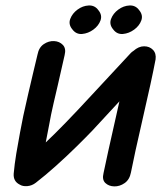

<svg xmlns="http://www.w3.org/2000/svg" viewBox="-20 -680 614 701"><path d="M52 -6Q63 1 80 -0.5Q97 -2 111 -13Q146 -40 185.5 -75.5Q225 -111 260 -145.5Q295 -180 317 -203L416 -310Q364 -80 358 -48Q352 -24 364.5 -12Q377 0 397 0.5Q417 1 435 -11.5Q453 -24 458 -50Q470 -112 502 -251Q534 -389 548 -463Q551 -485 538.5 -498Q526 -511 506 -511Q486 -511 467 -494Q462 -491 458 -487L314 -332Q208 -217 147 -160Q155 -200 159 -222Q163 -244 166.5 -261.5Q170 -279 175.5 -302.5Q181 -326 191 -369Q211 -455 216 -479Q222 -503 209.5 -516Q197 -529 177.5 -530Q158 -531 140 -519Q122 -507 117 -481Q110 -452 101 -414Q92 -376 82.5 -335Q73 -294 65 -257Q60 -232 53 -195.5Q46 -159 39.5 -119.5Q33 -80 30 -46Q28 -18 52 -6ZM339 -643Q326 -661 304 -660Q282 -659 263 -645Q244 -631 236.5 -611Q229 -591 244 -573Q258 -554 280 -556Q302 -558 321 -572Q340 -586 347 -605.5Q354 -625 339 -643ZM488 -643Q475 -661 453 -660Q431 -659 412 -645Q393 -631 385.5 -611Q378 -591 393 -573Q407 -554 429 -556Q451 -558 470 -572Q489 -586 496 -605.5Q503 -625 488 -643Z"/></svg>

Font: Balsamiq Sans
Style: Italic
Weight: 400
Italic angle: -12°
Designer: Michael Angeles
Foundry: Balsamiq SRL
Version: Version 1.020; ttfautohint (v1.8.4.7-5d5b);gftools[0.9.26]